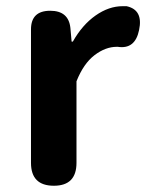

<svg xmlns="http://www.w3.org/2000/svg" viewBox="-20 -594 476 614"><path d="M79.1 -73.2V-500Q79.1 -559.6 140.6 -559.6Q199.2 -559.6 205.1 -504.9L209 -460.9H212.9Q243.2 -514.6 285.6 -544.4Q328.1 -574.2 372.1 -574.2H384.8Q438.5 -562.5 424.8 -498Q412.1 -435.5 356.4 -444.3H353.5Q317.4 -444.3 282.2 -417.5Q247.1 -390.6 224.6 -334V-73.2Q224.6 0 152.3 0Q79.1 0 79.1 -73.2Z"/></svg>

Font: GenSenMaruGothic TW TTF Bold
Style: Regular
Weight: 700
Version: Version 1.301